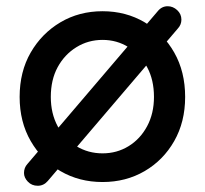

<svg xmlns="http://www.w3.org/2000/svg" viewBox="-20 -574 657 616"><path d="M101 22Q82 22 69.5 9Q57 -4 57 -19Q57 -36 68 -48L486 -538Q499 -554 518 -554Q535 -554 548.5 -541.5Q562 -529 562 -511Q562 -495 551 -483L133 7Q120 22 101 22ZM574 -263Q574 -183 539 -121.5Q504 -60 444 -25Q384 10 309 10Q234 10 174 -25Q114 -60 78.5 -121.5Q43 -183 43 -263Q43 -344 78.5 -405.5Q114 -467 174 -502.5Q234 -538 309 -538Q384 -538 444 -502.5Q504 -467 539 -405.5Q574 -344 574 -263ZM474 -263Q474 -318 452 -358.5Q430 -399 392.5 -422.5Q355 -446 309 -446Q263 -446 225 -422.5Q187 -399 165 -358.5Q143 -318 143 -263Q143 -210 165 -169Q187 -128 225 -105Q263 -82 309 -82Q355 -82 392.5 -105Q430 -128 452 -169Q474 -210 474 -263Z"/></svg>

Font: Quicksand SemiBold
Style: Regular
Weight: 600
Designer: Andrew Paglinawan
Foundry: Andrew Paglinawan
Version: Version 3.006